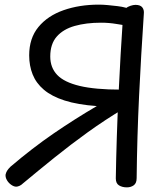

<svg xmlns="http://www.w3.org/2000/svg" viewBox="-20 -794 726 829"><path d="M50 12Q40 12 28.5 4Q17 -4 10 -16Q3 -28 4 -40Q6 -49 10.5 -56.5Q15 -64 25 -74Q120 -155 212 -218Q304 -281 398 -336Q315 -342 259 -360Q203 -378 169.5 -406.5Q136 -435 121 -472.5Q106 -510 106 -555Q106 -629 146 -677.5Q186 -726 254.5 -750Q323 -774 407 -774Q424 -774 445.5 -772Q467 -770 487.5 -767.5Q508 -765 522 -761Q545 -756 553 -749.5Q561 -743 560 -733Q560 -727 558 -718.5Q556 -710 552 -701.5Q548 -693 542.5 -687.5Q537 -682 530 -683Q515 -685 483 -690.5Q451 -696 416 -696Q352 -696 302.5 -682Q253 -668 225 -636Q197 -604 197 -550Q197 -502 227 -470.5Q257 -439 324 -423Q391 -407 503 -407L516 -326Q434 -277 359 -223Q284 -169 214.5 -113Q145 -57 79 -2Q72 5 64 8.5Q56 12 50 12ZM528 15Q508 15 494 6.5Q480 -2 480 -24Q483 -202 491.5 -380.5Q500 -559 512 -737Q513 -750 522 -757.5Q531 -765 543.5 -769Q556 -773 565 -773Q586 -773 594.5 -762Q603 -751 601 -734Q589 -556 580.5 -380Q572 -204 570 -25Q570 -3 557.5 6Q545 15 528 15Z"/></svg>

Font: Playpen Sans
Style: Regular
Weight: 400
Designer: Laura Meseguer, Veronika Burian, José Scaglione, Kostas Bartsokas, Vera Evstafieva, Tom Grace, Yorlmar Campos
Foundry: TypeTogether
Version: Version 2.000